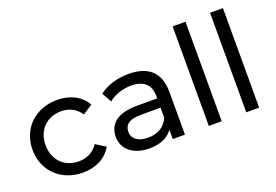

<svg xmlns="http://www.w3.org/2000/svg" viewBox="-101 -1040 1930 1345"><g transform="rotate(-20 863.5 -368.0)"><path d="M322 6C417 6 496 -34 538 -108L465 -154C431 -102 379 -78 321 -78C217 -78 139 -150 139 -265C139 -378 217 -451 321 -451C379 -451 431 -427 465 -375L538 -422C496 -496 417 -535 322 -535C159 -535 42 -423 42 -265C42 -107 159 6 322 6Z M855 -535C770 -535 691 -511 636 -467L676 -395C717 -430 781 -452 844 -452C939 -452 986 -405 986 -324V-305H834C676 -305 621 -235 621 -150C621 -58 697 6 817 6C900 6 959 -22 991 -70V0H1082V-320C1082 -465 1000 -535 855 -535ZM833 -68C760 -68 716 -101 716 -154C716 -199 743 -236 838 -236H986V-162C962 -101 905 -68 833 -68Z M1260 0H1356V-742H1260Z M1539 0H1635V-742H1539Z"/></g></svg>

Font: AWKNG-Font Medium
Style: Regular
Weight: 500
Designer: Awakening Church
Foundry: Awakening Church
Version: Version 1.700;PS 001.700;hotconv 1.0.88;makeotf.lib2.5.64775